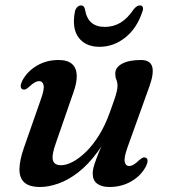

<svg xmlns="http://www.w3.org/2000/svg" viewBox="-20 -698 640 728"><path d="M533.5 -99.5Q539.5 -96.5 539.5 -88Q539.5 -79.5 533 -66.5Q514 -31 477.2 -10Q440.5 11 395 11Q365 11 348.2 -1.8Q331.5 -14.5 331.5 -40Q331.5 -55 337.8 -74.2Q344 -93.5 354.5 -119.5Q365 -145.5 379.5 -180Q394 -214.5 409.5 -260L414 -242Q385.5 -170.5 349.8 -121.8Q314 -73 275.8 -43.8Q237.5 -14.5 200.5 -1.8Q163.5 11 132.5 11Q90 11 71.2 -7.2Q52.5 -25.5 53.8 -59.2Q55 -93 71 -138.5L135 -321.5Q149 -360 145.2 -375.2Q141.5 -390.5 128.5 -390.5Q121 -390.5 112.2 -385.8Q103.5 -381 90.5 -369Q82 -361 76.2 -359Q70.5 -357 65 -359.5Q58.5 -363 58.5 -371.5Q58.5 -380 65 -393Q84 -428 120.2 -449.2Q156.5 -470.5 202 -470.5Q236 -470.5 253 -455.5Q270 -440.5 271 -412.5Q272 -384.5 257.5 -345L192.5 -157.5Q175.5 -110.5 180.5 -91Q185.5 -71.5 211.5 -71.5Q231 -71.5 255.5 -84.2Q280 -97 306 -122.2Q332 -147.5 355.5 -185.2Q379 -223 397 -273.5Q408 -303 414.2 -322Q420.5 -341 423 -352.5Q425.5 -364 425.5 -372.5Q425.5 -386 421.2 -395.8Q417 -405.5 417 -419Q417 -442.5 443 -456.5Q469 -470.5 514.5 -470.5Q549.5 -470.5 557 -445.2Q564.5 -420 546 -369L463 -138Q449.5 -99.5 453 -84Q456.5 -68.5 469.5 -68.5Q477.5 -68.5 486.2 -73.5Q495 -78.5 507.5 -90.5Q516.5 -98.5 522.2 -100.5Q528 -102.5 533.5 -99.5ZM377.5 -596Q410.5 -596 437.2 -612.2Q464 -628.5 487.5 -663.5Q499.5 -677.5 510 -677.5Q518.5 -677.5 521.2 -671.2Q524 -665 520 -654Q499 -590.5 454.8 -555.5Q410.5 -520.5 357.5 -520.5Q304.5 -520.5 278.2 -555.5Q252 -590.5 264 -654Q266.5 -665 273 -671.2Q279.5 -677.5 287.5 -677.5Q298.5 -677.5 302 -663.5Q308 -628 326.8 -612Q345.5 -596 377.5 -596Z"/></svg>

Font: Fraunces Medium
Style: Italic
Weight: 500
Italic angle: -16°
Version: Version 1.000;[b76b70a41]